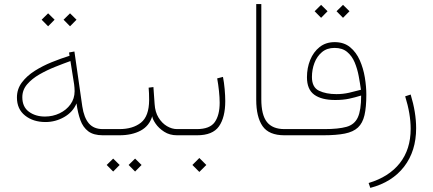

<svg xmlns="http://www.w3.org/2000/svg" viewBox="-20 -663 2121 941"><path d="M323.2 -597.7 355 -566.4 323.2 -534.2 291.5 -566.4ZM215.8 -597.7 247.6 -566.4 215.8 -534.2 184.1 -566.4ZM483.9 0Q438.5 0 412.6 -19.5Q386.7 -39.1 374 -74.2Q361.3 -109.4 355 -156.2Q336.9 -113.3 294.2 -89.1Q251.5 -64.9 203.1 -64.9Q142.6 -64.9 102.8 -96.7Q63 -128.4 63 -185.1Q63 -226.6 87.2 -258.8Q111.3 -291 150.1 -315.7Q189 -340.3 233.9 -358.4Q278.8 -376.5 320.8 -389.6L318.4 -405.8L344.7 -410.6L383.3 -141.6Q391.6 -86.4 415.5 -58.3Q439.5 -30.3 483.9 -30.3H513.7V0ZM345.7 -216.3Q345.7 -224.6 345 -232.7Q344.2 -240.7 343.3 -249.5L325.2 -363.8Q291 -351.6 250.5 -335.4Q210 -319.3 173.3 -298.3Q136.7 -277.3 113 -249.8Q89.4 -222.2 89.4 -186.5Q89.4 -139.2 121.6 -115.5Q153.8 -91.8 200.2 -91.8Q238.8 -91.8 272 -107.7Q305.2 -123.5 325.4 -151.6Q345.7 -179.7 345.7 -216.3Z M493.2 -30.3H565.4Q630.9 -30.3 670.7 -61.8Q710.4 -93.3 710.9 -172.4Q710.9 -208 708.5 -233.4L731.9 -236.3L737.8 -152.8Q740.2 -113.8 757.1 -86.4Q773.9 -59.1 798.3 -44.7Q822.8 -30.3 847.7 -30.3H876.5V0H847.7Q811.5 0 784.7 -17.3Q757.8 -34.7 742.7 -56.9Q727.5 -79.1 726.1 -93.3Q711.9 -45.9 669.4 -22.9Q627 0 564.5 0H493.2ZM642.1 114.3 673.8 145.5 642.1 177.7 610.4 145.5ZM534.7 114.3 566.4 145.5 534.7 177.7 502.9 145.5Z M856.4 -30.3H944.8Q1008.3 -30.3 1032.5 -64.5Q1056.6 -98.6 1056.6 -159.7Q1056.6 -184.6 1053.2 -217Q1049.8 -249.5 1044.4 -278.8L1072.8 -286.1Q1078.1 -259.3 1081.1 -226.1Q1084 -192.9 1084 -167.5Q1084 -87.9 1053.2 -43.9Q1022.5 0 945.8 0H856.4ZM957 111.3 991.2 145.5 957 179.7 922.9 145.5Z M1235.8 -643.1H1260.7V-176.3Q1260.7 -99.6 1288.3 -64.9Q1315.9 -30.3 1374 -30.3H1403.8V0H1374Q1297.9 0 1266.8 -44.9Q1235.8 -89.8 1235.8 -174.3Z M1661.1 -639.2 1692.9 -607.9 1661.1 -575.7 1629.4 -607.9ZM1553.7 -639.2 1585.4 -607.9 1553.7 -575.7 1522 -607.9ZM1569.8 -30.3Q1638.7 -30.3 1678 -41.3Q1717.3 -52.2 1733.6 -87.4Q1750 -122.6 1750 -194.8Q1720.2 -185.5 1690.9 -179.2Q1661.6 -172.9 1622.6 -172.9Q1555.7 -172.9 1520 -199Q1484.4 -225.1 1484.4 -284.2Q1484.4 -330.1 1500.2 -369.1Q1516.1 -408.2 1546.4 -432.4Q1576.7 -456.5 1620.1 -456.5Q1666 -456.5 1696 -431.6Q1726.1 -406.7 1743.4 -367.4Q1760.7 -328.1 1768.1 -283.4Q1775.4 -238.8 1775.4 -198.7Q1775.4 -137.7 1766.4 -98.6Q1757.3 -59.6 1734.4 -38.1Q1711.4 -16.6 1669.9 -8.3Q1628.4 0 1564 0H1384.3V-30.3ZM1628.9 -201.7Q1661.1 -201.7 1690.9 -208.5Q1720.7 -215.3 1749 -223.1Q1744.6 -254.9 1738 -290.3Q1731.4 -325.7 1718.3 -357.2Q1705.1 -388.7 1681.4 -408.4Q1657.7 -428.2 1619.6 -428.2Q1582.5 -428.2 1557.9 -407.5Q1533.2 -386.7 1521 -354.2Q1508.8 -321.8 1508.8 -285.6Q1508.8 -234.9 1543.5 -218.3Q1578.1 -201.7 1628.9 -201.7Z M1794.9 257.8 1786.6 233.9Q1886.2 204.1 1939.5 136.5Q1992.7 68.8 1992.7 -31.7Q1992.7 -104.5 1965.8 -190.9L1992.7 -199.7Q2019.5 -111.8 2019.5 -34.7Q2019.5 77.1 1960.7 153.6Q1901.9 230 1794.9 257.8Z"/></svg>

Font: Vazirmatn FD Thin
Style: Regular
Weight: 100
Designer: Saber Rastikerdar
Foundry: Saber Rastikerdar
Version: Version 33.003